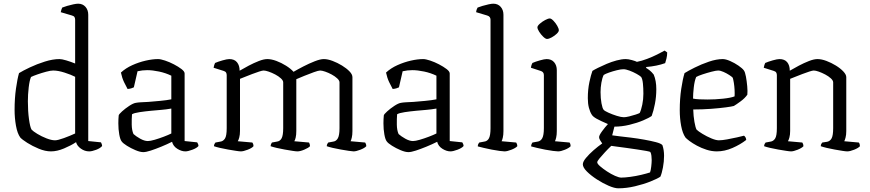

<svg xmlns="http://www.w3.org/2000/svg" viewBox="-20 -820 4710 1040"><path d="M256 0Q225 0 190 -14.5Q155 -29 127.5 -46.5Q100 -64 90 -75Q74 -97 66.5 -139Q59 -181 59 -225Q59 -287 66.5 -340Q74 -393 83 -424Q104 -437 142 -455Q180 -473 223 -486.5Q266 -500 302 -500Q315 -500 338.5 -493Q362 -486 387 -476V-713Q387 -720 384 -726.5Q381 -733 370 -736L309 -754Q310 -761 312.5 -767.5Q315 -774 317 -779Q327 -783 343.5 -788Q360 -793 377 -796.5Q394 -800 403 -800Q428 -800 443 -783Q458 -766 458 -740V-56L527 -49Q528 -47 530.5 -41Q533 -35 533 -29Q523 -17 500.5 -8.5Q478 0 463 0Q439 0 418 -15Q397 -30 392 -50Q365 -32 327 -16Q289 0 256 0ZM278 -60Q293 -60 326 -72Q359 -84 387 -97V-404Q366 -415 330.5 -426.5Q295 -438 268 -438Q254 -438 230 -431.5Q206 -425 183 -417Q160 -409 148 -403Q140 -385 135.5 -346.5Q131 -308 131 -271Q131 -218 137 -174.5Q143 -131 151 -118Q159 -109 182 -95Q205 -81 232 -70.5Q259 -60 278 -60Z M756 4Q739 4 714 -6.5Q689 -17 667.5 -30.5Q646 -44 639 -54Q631 -64 626 -91.5Q621 -119 621 -152Q621 -164 621.5 -174.5Q622 -185 623 -195Q624 -201 641 -216.5Q658 -232 680 -246.5Q702 -261 716 -263Q726 -265 743 -266Q760 -267 783 -268Q810 -270 846.5 -273.5Q883 -277 908 -282V-410Q877 -425 841.5 -432.5Q806 -440 777 -440Q764 -440 751 -438.5Q738 -437 725 -434L705 -347Q701 -345 692.5 -342Q684 -339 671 -338Q663 -352 652 -375Q641 -398 635 -427Q661 -451 696.5 -467Q732 -483 769 -491.5Q806 -500 836 -500Q850 -500 874 -492Q898 -484 922 -471.5Q946 -459 963 -446Q980 -433 980 -422V-56L1048 -49Q1050 -46 1052.5 -40.5Q1055 -35 1055 -29Q1046 -18 1022 -9Q998 0 984 0Q963 0 940.5 -14Q918 -28 912 -52Q884 -38 853.5 -25.5Q823 -13 797 -4.5Q771 4 756 4ZM781 -56Q794 -56 818 -63Q842 -70 867 -79.5Q892 -89 908 -97V-232Q880 -227 854.5 -225Q829 -223 798 -220Q766 -217 736 -212.5Q706 -208 695 -201Q693 -176 693.5 -145Q694 -114 703 -94Q716 -82 739 -69Q762 -56 781 -56Z M1285 0Q1277 0 1258 -3Q1239 -6 1215.5 -10Q1192 -14 1171 -19Q1150 -24 1139 -28Q1139 -35 1142 -40.5Q1145 -46 1147 -48L1174 -53Q1189 -55 1198.5 -69.5Q1208 -84 1208 -126V-413Q1208 -421 1204.5 -427Q1201 -433 1191 -436L1137 -453Q1139 -463 1140.5 -468Q1142 -473 1145 -479Q1161 -486 1185.5 -493Q1210 -500 1222 -500Q1250 -500 1264 -482.5Q1278 -465 1278 -437Q1300 -450 1327.5 -464.5Q1355 -479 1382 -489.5Q1409 -500 1428 -500Q1450 -500 1477 -490Q1504 -480 1529.5 -464Q1555 -448 1570 -431Q1592 -444 1623 -460Q1654 -476 1684.5 -488Q1715 -500 1734 -500Q1755 -500 1781.5 -490Q1808 -480 1832.5 -465Q1857 -450 1873 -433.5Q1889 -417 1889 -402V-110Q1889 -89 1885.5 -74.5Q1882 -60 1879 -55L1958 -48Q1959 -46 1961.5 -41Q1964 -36 1964 -28Q1955 -18 1932 -9Q1909 0 1895 0Q1888 0 1869 -3Q1850 -6 1826.5 -10Q1803 -14 1782 -19Q1761 -24 1750 -28Q1750 -35 1753 -40.5Q1756 -46 1758 -48L1785 -53Q1801 -55 1810 -71Q1819 -87 1819 -126V-374Q1819 -384 1806.5 -395.5Q1794 -407 1776.5 -416.5Q1759 -426 1741.5 -432Q1724 -438 1714 -438Q1705 -438 1680 -429Q1655 -420 1628 -409Q1601 -398 1585 -391V-111Q1585 -89 1581.5 -74.5Q1578 -60 1574 -55L1654 -48Q1655 -45 1657 -40.5Q1659 -36 1659 -28Q1651 -19 1628.5 -9.5Q1606 0 1591 0Q1583 0 1564 -3Q1545 -6 1522 -10Q1499 -14 1478 -19Q1457 -24 1446 -28Q1446 -34 1448.5 -40Q1451 -46 1453 -48L1480 -53Q1497 -55 1505.5 -71Q1514 -87 1514 -126V-374Q1514 -384 1501.5 -395.5Q1489 -407 1471 -416.5Q1453 -426 1435.5 -432Q1418 -438 1408 -438Q1401 -438 1384 -432.5Q1367 -427 1346 -419Q1325 -411 1306.5 -403.5Q1288 -396 1280 -393V-111Q1280 -90 1276 -75.5Q1272 -61 1268 -55L1347 -48Q1349 -45 1351 -40.5Q1353 -36 1353 -28Q1345 -18 1321.5 -9Q1298 0 1285 0Z M2192 4Q2175 4 2150 -6.5Q2125 -17 2103.5 -30.5Q2082 -44 2075 -54Q2067 -64 2062 -91.5Q2057 -119 2057 -152Q2057 -164 2057.5 -174.5Q2058 -185 2059 -195Q2060 -201 2077 -216.5Q2094 -232 2116 -246.5Q2138 -261 2152 -263Q2162 -265 2179 -266Q2196 -267 2219 -268Q2246 -270 2282.5 -273.5Q2319 -277 2344 -282V-410Q2313 -425 2277.5 -432.5Q2242 -440 2213 -440Q2200 -440 2187 -438.5Q2174 -437 2161 -434L2141 -347Q2137 -345 2128.5 -342Q2120 -339 2107 -338Q2099 -352 2088 -375Q2077 -398 2071 -427Q2097 -451 2132.5 -467Q2168 -483 2205 -491.5Q2242 -500 2272 -500Q2286 -500 2310 -492Q2334 -484 2358 -471.5Q2382 -459 2399 -446Q2416 -433 2416 -422V-56L2484 -49Q2486 -46 2488.5 -40.5Q2491 -35 2491 -29Q2482 -18 2458 -9Q2434 0 2420 0Q2399 0 2376.5 -14Q2354 -28 2348 -52Q2320 -38 2289.5 -25.5Q2259 -13 2233 -4.5Q2207 4 2192 4ZM2217 -56Q2230 -56 2254 -63Q2278 -70 2303 -79.5Q2328 -89 2344 -97V-232Q2316 -227 2290.5 -225Q2265 -223 2234 -220Q2202 -217 2172 -212.5Q2142 -208 2131 -201Q2129 -176 2129.5 -145Q2130 -114 2139 -94Q2152 -82 2175 -69Q2198 -56 2217 -56Z M2713 0Q2706 0 2686.5 -2.5Q2667 -5 2644 -9.5Q2621 -14 2600 -19Q2579 -24 2568 -27Q2568 -35 2571 -40.5Q2574 -46 2576 -48L2603 -53Q2620 -55 2628.5 -71Q2637 -87 2637 -126V-713Q2637 -721 2633 -727Q2629 -733 2619 -736L2559 -754Q2560 -763 2562.5 -769.5Q2565 -776 2567 -779Q2577 -783 2593.5 -788Q2610 -793 2626.5 -796.5Q2643 -800 2652 -800Q2677 -800 2692 -783Q2707 -766 2707 -740V-110Q2707 -89 2703.5 -74.5Q2700 -60 2697 -55L2776 -48Q2778 -45 2780 -40Q2782 -35 2782 -28Q2773 -18 2750 -9Q2727 0 2713 0Z M3003 0Q2995 0 2975.5 -2.5Q2956 -5 2932.5 -9.5Q2909 -14 2888.5 -19Q2868 -24 2857 -27Q2857 -34 2859.5 -40Q2862 -46 2864 -48L2892 -53Q2908 -55 2917 -71Q2926 -87 2926 -126V-413Q2926 -431 2908 -436L2856 -453Q2857 -462 2859.5 -469Q2862 -476 2864 -479Q2880 -486 2904.5 -493Q2929 -500 2941 -500Q2967 -500 2981.5 -483Q2996 -466 2996 -440V-110Q2996 -89 2992.5 -74.5Q2989 -60 2986 -55L3065 -48Q3071 -40 3071 -28Q3062 -18 3040 -9Q3018 0 3003 0ZM2943 -609Q2935 -609 2922.5 -621Q2910 -633 2900.5 -648Q2891 -663 2891 -672Q2891 -680 2904 -691.5Q2917 -703 2933 -711.5Q2949 -720 2958 -720Q2966 -720 2978 -707.5Q2990 -695 2998.5 -680Q3007 -665 3007 -656Q3007 -648 2995.5 -637Q2984 -626 2968.5 -617.5Q2953 -609 2943 -609Z M3329 200Q3309 200 3277.5 186.5Q3246 173 3213.5 152Q3181 131 3159 109Q3137 87 3137 70Q3137 56 3154 35.5Q3171 15 3195 -6Q3219 -27 3242 -43Q3238 -49 3231.5 -59Q3225 -69 3225 -77Q3225 -87 3241.5 -109.5Q3258 -132 3273 -148Q3231 -166 3211.5 -177Q3192 -188 3186 -198Q3176 -213 3170 -236Q3164 -259 3164 -288Q3164 -335 3172.5 -375Q3181 -415 3189 -436Q3198 -442 3219 -452.5Q3240 -463 3266 -474Q3292 -485 3319.5 -492.5Q3347 -500 3370 -500Q3383 -500 3403 -494.5Q3423 -489 3430 -485Q3456 -490 3485 -501Q3514 -512 3539 -524.5Q3564 -537 3580 -546L3594 -536Q3594 -519 3590 -503Q3586 -487 3583 -478Q3539 -462 3480 -457V-452Q3490 -446 3500 -438Q3510 -430 3521 -416Q3535 -383 3535 -337Q3535 -296 3527.5 -257.5Q3520 -219 3510 -192Q3497 -182 3464 -168Q3431 -154 3389.5 -144Q3348 -134 3308 -134L3296 -87Q3306 -85 3333.5 -82Q3361 -79 3397.5 -74.5Q3434 -70 3470 -63.5Q3506 -57 3533 -50Q3560 -43 3568 -34Q3577 -8 3577 24Q3577 55 3571 87Q3565 119 3557 137Q3541 148 3503.5 163Q3466 178 3419.5 189Q3373 200 3329 200ZM3359 -185Q3370 -185 3388.5 -189.5Q3407 -194 3423.5 -199.5Q3440 -205 3445 -208Q3453 -224 3459 -253Q3465 -282 3465 -312Q3465 -343 3462.5 -367.5Q3460 -392 3453 -403Q3446 -410 3428 -420Q3410 -430 3390 -437.5Q3370 -445 3357 -445Q3343 -445 3321 -439.5Q3299 -434 3279 -427Q3259 -420 3250 -414Q3242 -398 3237.5 -372Q3233 -346 3233 -321Q3233 -288 3238 -260.5Q3243 -233 3250 -225Q3255 -219 3276 -209.5Q3297 -200 3321 -192.5Q3345 -185 3359 -185ZM3345 142Q3364 142 3394 138Q3424 134 3453.5 127Q3483 120 3501 114Q3505 104 3507.5 82.5Q3510 61 3510 47Q3510 36 3508.5 23.5Q3507 11 3503 4Q3501 1 3480.5 -2.5Q3460 -6 3431 -10.5Q3402 -15 3372 -19Q3342 -23 3319.5 -26Q3297 -29 3291 -30Q3274 -14 3256.5 5Q3239 24 3227 38.5Q3215 53 3215 59Q3215 67 3230.5 80.5Q3246 94 3268 108.5Q3290 123 3311.5 132.5Q3333 142 3345 142Z M3863 0Q3835 0 3807 -9Q3779 -18 3755 -31Q3731 -44 3714.5 -56.5Q3698 -69 3693 -75Q3677 -98 3669.5 -138.5Q3662 -179 3662 -223Q3662 -285 3670 -338.5Q3678 -392 3688 -424Q3707 -436 3743 -454Q3779 -472 3820 -486Q3861 -500 3895 -500Q3911 -500 3935 -489.5Q3959 -479 3980 -464.5Q4001 -450 4009 -439Q4016 -430 4020.5 -405Q4025 -380 4027.5 -352.5Q4030 -325 4028 -307Q4015 -288 3991 -270.5Q3967 -253 3955 -246Q3945 -243 3911.5 -238.5Q3878 -234 3831.5 -230.5Q3785 -227 3735 -227Q3736 -191 3741.5 -160Q3747 -129 3753 -118Q3762 -109 3785 -95Q3808 -81 3833 -70.5Q3858 -60 3874 -60Q3891 -60 3918.5 -65Q3946 -70 3972.5 -76Q3999 -82 4010 -85Q4021 -77 4022 -62Q3990 -37 3947.5 -18.5Q3905 0 3863 0ZM3813 -281Q3854 -281 3896.5 -285.5Q3939 -290 3959 -298Q3960 -313 3959 -333Q3958 -353 3955 -371.5Q3952 -390 3949 -399Q3945 -404 3930.5 -413.5Q3916 -423 3899 -430.5Q3882 -438 3870 -438Q3859 -438 3834 -431.5Q3809 -425 3785 -417Q3761 -409 3751 -403Q3742 -382 3738 -347Q3734 -312 3734 -286Q3747 -283 3768.5 -282Q3790 -281 3813 -281Z M4265 0Q4257 0 4238 -3Q4219 -6 4195.5 -10Q4172 -14 4151 -19Q4130 -24 4119 -28Q4119 -35 4122 -40.5Q4125 -46 4127 -48L4154 -53Q4169 -55 4178.5 -69.5Q4188 -84 4188 -126V-413Q4188 -421 4184.5 -427Q4181 -433 4171 -436L4117 -453Q4119 -463 4120.5 -468Q4122 -473 4125 -479Q4141 -486 4165.5 -493Q4190 -500 4202 -500Q4230 -500 4244 -483Q4258 -466 4258 -437Q4280 -450 4307.5 -464.5Q4335 -479 4362 -489.5Q4389 -500 4408 -500Q4430 -500 4456.5 -490Q4483 -480 4507.5 -465Q4532 -450 4548 -433Q4564 -416 4564 -402V-110Q4564 -89 4560 -74.5Q4556 -60 4553 -55L4632 -48Q4638 -40 4638 -28Q4629 -18 4606.5 -9Q4584 0 4569 0Q4561 0 4542.5 -3Q4524 -6 4501 -10Q4478 -14 4457.5 -19Q4437 -24 4426 -28Q4426 -35 4428.5 -40Q4431 -45 4434 -48L4460 -52Q4476 -55 4484.5 -70.5Q4493 -86 4493 -126V-374Q4493 -384 4480.5 -395.5Q4468 -407 4450 -416.5Q4432 -426 4415 -432Q4398 -438 4388 -438Q4381 -438 4364 -432.5Q4347 -427 4326 -419Q4305 -411 4286.5 -403.5Q4268 -396 4260 -393V-111Q4260 -90 4256 -75.5Q4252 -61 4248 -55L4326 -48Q4332 -39 4332 -28Q4323 -18 4300.5 -9Q4278 0 4265 0Z"/></svg>

Font: Texturina ExtraLight
Style: Regular
Weight: 200
Designer: Guillermo Torres Carreño
Foundry: Omnibus-Type
Version: Version 1.002; ttfautohint (v1.8.3)